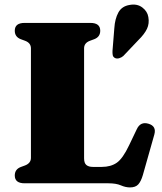

<svg xmlns="http://www.w3.org/2000/svg" viewBox="-20 -800 707 838"><path d="M391.5 -629 372.5 -622Q347 -612.5 347 -589V-109Q347 -88 357 -79.8Q367 -71.5 385.5 -71.5H424Q463.5 -71.5 489.8 -89.8Q516 -108 543.5 -166L577 -236Q593 -270.5 628 -260Q664 -249.5 653.5 -212.5L603.5 -36Q595.5 -8.5 583.5 4.8Q571.5 18 547.5 18Q528 18 507.5 9Q487 0 453 0H87.5Q44.5 0 44.5 -34Q44.5 -61 70.5 -71L89.5 -78Q115 -88 115 -111V-589Q115 -612.5 89.5 -622L70.5 -629Q44.5 -639 44.5 -666Q44.5 -700 87.5 -700H374.5Q417.5 -700 417.5 -666Q417.5 -639 391.5 -629ZM479 -677Q481.5 -717.5 496.5 -745.2Q511.5 -773 546 -778.5Q578.5 -784.5 601 -767.5Q623.5 -750.5 627.5 -725.5Q632.5 -697.5 621.5 -674.2Q610.5 -651 584 -625L518 -555.5Q510.5 -549 500.5 -546Q490.5 -543 482.5 -546.5Q473.5 -551 472 -559.5Q470.5 -568 471 -578Z"/></svg>

Font: Fraunces 9pt S000 Black
Style: Regular
Weight: 900
Version: Version 1.000; ttfautohint (v1.8.3)